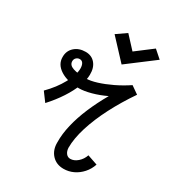

<svg xmlns="http://www.w3.org/2000/svg" viewBox="-203 -969 1006 1103"><g transform="rotate(30 300.0 -418.0)"><path d="M110 -261 67 -319Q121 -373 153.5 -432.5Q186 -492 186 -534Q186 -554 178.5 -566.5Q171 -579 156 -579Q143 -579 133.5 -570Q124 -561 124 -547Q124 -521 156 -510.5Q188 -500 240 -500Q270 -500 312 -513Q354 -526 401 -548.5Q448 -571 493 -601L543 -566Q486 -483 443.5 -400.5Q401 -318 377.5 -242.5Q354 -167 354 -106Q355 -83 366 -69Q377 -55 394 -55Q419 -55 442 -75Q465 -95 475 -125L542 -102Q531 -68 507.5 -41.5Q484 -15 453.5 -0.5Q423 14 389 14Q341 14 311.5 -18Q282 -50 283 -101Q282 -155 296.5 -216.5Q311 -278 339 -344Q367 -410 406 -478Q360 -456 314 -443.5Q268 -431 235 -431Q158 -431 111 -461Q64 -491 64 -539Q63 -580 91.5 -606Q120 -632 165 -632Q205 -632 228.5 -604Q252 -576 251 -530Q251 -496 234 -451Q217 -406 185 -357Q153 -308 110 -261ZM379 -672 257 -803 322 -848 396 -768 504 -850 555 -805Z"/></g></svg>

Font: Victor Mono
Style: Italic
Weight: 400
Italic angle: -12°
Monospace: yes
Designer: Rune Bjørnerås
Version: Version 1.561;gftools[0.9.30]